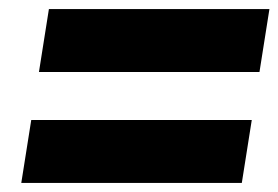

<svg xmlns="http://www.w3.org/2000/svg" viewBox="-20 -562 615 424"><path d="M66 -403 88 -542H575L553 -403ZM27 -158 49 -297H536L514 -158Z"/></svg>

Font: MuseoModerno ExtraBold
Style: Italic
Weight: 800
Italic angle: -9°
Designer: Pablo Cosgaya, Héctor Gatti, Marcela Romero, and the Authors of The MuseoModerno Project.
Foundry: Omnibus-Type Team
Version: Version 1.003